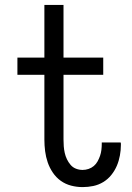

<svg xmlns="http://www.w3.org/2000/svg" viewBox="-20 -755 540 783"><path d="M317 8Q293 8 270 2Q247 -4 228 -17.5Q209 -31 195.5 -51Q182 -71 174.5 -93Q167 -115 164 -138.5Q161 -162 161 -186V-450H51V-520H161V-735H239V-520H401V-450H239V-186Q239 -172 240 -158.5Q241 -145 244 -131.5Q247 -118 253 -105.5Q259 -93 268 -82.5Q277 -72 290 -67Q303 -62 317 -62Q329 -62 341 -66Q353 -70 362.5 -78Q372 -86 378 -97Q384 -108 388 -119.5Q392 -131 393.5 -143.5Q395 -156 395 -168Q395 -170 395 -171.5Q395 -173 395 -174H472Q473 -172 473 -169.5Q473 -167 473 -164Q473 -143 469 -121Q465 -99 456.5 -79Q448 -59 434 -41.5Q420 -24 401 -12.5Q382 -1 360.5 3.5Q339 8 317 8Z"/></svg>

Font: Iosevka Slab
Style: Regular
Weight: 400
Monospace: yes
Designer: Belleve Invis
Foundry: Belleve Invis
Version: Version 11.2.4; ttfautohint (v1.8.3)